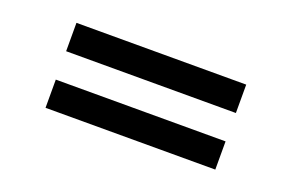

<svg xmlns="http://www.w3.org/2000/svg" viewBox="-46 -464 769 506"><g transform="rotate(20 338.5 -211.0)"><path d="M100.6 -250H576.7V-329.6H100.6ZM100.6 -91.3H576.7V-170.4H100.6Z"/></g></svg>

Font: Now ExtraBold
Style: Regular
Weight: 800
Designer: Alfredo Marco Pradil
Foundry: Alfredo Marco Pradil
Version: Version 1.200;hotconv 1.0.109;makeotfexe 2.5.65596